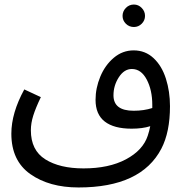

<svg xmlns="http://www.w3.org/2000/svg" viewBox="-20 -638 814 846"><path d="M729 -170Q729 -56 691 17Q602 188 326 188Q197 188 113.5 129Q30 70 30 -49Q30 -140 87 -244L160 -210Q137 -162 126.5 -128.5Q116 -95 116 -64Q116 24 179.5 64Q243 104 348 104Q460 104 535 64Q610 24 631 -40Q638 -61 642 -82Q608 -71 560 -71Q482 -71 441.5 -102.5Q401 -134 401 -198Q401 -250 422 -300.5Q443 -351 481.5 -383.5Q520 -416 569 -416Q620 -416 656.5 -382Q693 -348 711 -291.5Q729 -235 729 -170ZM651 -162V-176Q651 -241 626.5 -287.5Q602 -334 561 -334Q527 -334 503.5 -297.5Q480 -261 480 -218Q480 -150 569 -150Q614 -150 651 -162ZM520 -568Q520 -588 534.5 -603Q549 -618 570 -618Q590 -618 604.5 -603Q619 -588 619 -568Q619 -548 604.5 -533.5Q590 -519 570 -519Q549 -519 534.5 -533.5Q520 -548 520 -568Z"/></svg>

Font: Noto Sans Arabic
Style: Regular
Weight: 400
Designer: Nadine Chahine
Foundry: Monotype Imaging Inc.
Version: Version 1.001